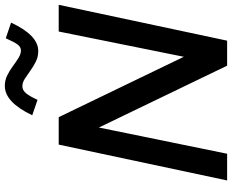

<svg xmlns="http://www.w3.org/2000/svg" viewBox="-103 -861 964 798"><g transform="rotate(-90 379.0 -462.0)"><path d="M28 0 177 -700H291L542 -180L647 -700H758L609 0H505L248 -533L139 0ZM363 -788 299 -810Q326 -867 356.5 -895.5Q387 -924 421 -924Q444 -924 464.5 -914Q485 -904 503 -890.5Q521 -877 537.5 -867Q554 -857 568 -857Q582 -857 592 -869.5Q602 -882 619 -920L684 -898Q658 -842 628.5 -813.5Q599 -785 566 -785Q542 -785 522 -795Q502 -805 484 -818Q466 -831 450.5 -841Q435 -851 419 -851Q404 -851 391.5 -837Q379 -823 363 -788Z"/></g></svg>

Font: Red Hat Text SemiBold
Style: Italic
Weight: 600
Italic angle: -12°
Designer: Pentagram, MCKL
Foundry: Pentagram, MCKL
Version: Version 1.023